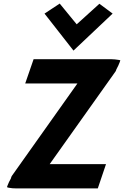

<svg xmlns="http://www.w3.org/2000/svg" viewBox="-20 -1044 693 1074"><path d="M229 -968 391 -761 610 -968 536 -1023 409 -908 314 -1024ZM168 -713 121 -577H413L47 -61C44 -57 43 -54 41 -46C34 -33 26 -18 22 -6L19 3L28 6C42 9 57 10 74 10H527L573 -126H258L626 -644C628 -648 629 -648 631 -656C638 -669 646 -685 650 -697L653 -707L643 -709C630 -711 616 -713 599 -713Z"/></svg>

Font: Bluebird
Style: SfBdNrwObl
Weight: 700
Designer: Jasper
Foundry: Cannot Into Space Fonts
Version: Version 0.98